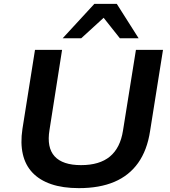

<svg xmlns="http://www.w3.org/2000/svg" viewBox="-20 -963 879 993"><path d="M388 10Q305 10 245 -10.5Q185 -31 148 -70Q111 -109 98 -166Q85 -223 96 -296L161 -705H301L236 -291Q221 -200 262.5 -154.5Q304 -109 399 -109Q495 -109 548.5 -153.5Q602 -198 616 -287L683 -705H823L756 -284Q741 -186 694.5 -120.5Q648 -55 571.5 -22.5Q495 10 388 10ZM304 -765 468 -943H584L697 -765H600L516 -871L400 -765Z"/></svg>

Font: Nunito Sans 10pt SemiExpanded
Style: Bold Italic
Weight: 700
Width: 6
Italic angle: -9°
Designer: Vernon Adams
Foundry: Vernon Adams
Version: Version 3.101;gftools[0.9.27]